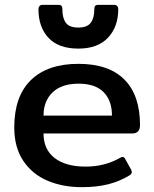

<svg xmlns="http://www.w3.org/2000/svg" viewBox="-20 -759 638 794"><path d="M139 -721Q139 -729 143.5 -734Q148 -739 155 -739H221Q231 -739 234.5 -734.5Q238 -730 238 -720Q238 -684 252.5 -664.5Q267 -645 304 -645Q340 -645 355 -664.5Q370 -684 370 -720Q370 -730 373.5 -734.5Q377 -739 387 -739H453Q460 -739 464.5 -734Q469 -729 469 -721Q469 -648 426.5 -603Q384 -558 304 -558Q222 -558 180.5 -602.5Q139 -647 139 -721ZM39 -232Q39 -361 108 -428Q177 -495 304 -495Q430 -495 494.5 -430Q559 -365 559 -242Q559 -207 527 -207H160Q160 -141 206 -105.5Q252 -70 334 -70Q413 -70 476 -106Q483 -110 487 -110Q494 -110 498 -101L522 -58Q525 -52 525 -47Q525 -40 516 -34Q475 -9 427.5 3Q380 15 318 15Q240 15 177 -11.5Q114 -38 76.5 -93.5Q39 -149 39 -232ZM443 -281Q443 -343 408.5 -378Q374 -413 305 -413Q235 -413 197.5 -377Q160 -341 160 -281Z"/></svg>

Font: Mitr
Style: Regular
Weight: 400
Designer: Thanarat Vachiruckul
Foundry: Cadson Demak
Version: Version 1.002